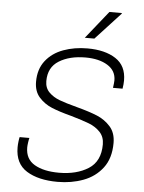

<svg xmlns="http://www.w3.org/2000/svg" viewBox="-60 -942 749 1000"><g transform="rotate(5 314.5 -442.5)"><path d="M578 -546Q578 -527 574 -503H524Q528 -531 528 -542Q528 -593 483.5 -620.5Q439 -648 368 -648Q285 -648 230 -614Q175 -580 175 -508Q175 -472 197.5 -449.5Q220 -427 253.5 -414.5Q287 -402 344 -387Q412 -369 453 -352Q494 -335 523 -302.5Q552 -270 552 -217Q552 -137 513.5 -86.5Q475 -36 413 -13Q351 10 279 10Q178 10 117 -28Q56 -66 56 -151Q56 -165 58 -181.5Q60 -198 62 -205H113Q111 -199 108.5 -182Q106 -165 106 -155Q106 -94 154 -66Q202 -38 282 -38Q374 -38 435.5 -77Q497 -116 497 -205Q497 -244 473.5 -269Q450 -294 415 -307.5Q380 -321 321 -338Q256 -355 216.5 -371.5Q177 -388 149.5 -419Q122 -450 122 -500Q122 -566 156.5 -610Q191 -654 248.5 -675Q306 -696 374 -696Q466 -696 522 -659.5Q578 -623 578 -546ZM536 -895V-892L405 -750H355L471 -895Z"/></g></svg>

Font: Chivo Thin Italic
Style: Regular
Weight: 100
Italic angle: -8.05°
Designer: Hector Gatti
Foundry: Omnibus-Type
Version: Version 1.007